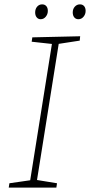

<svg xmlns="http://www.w3.org/2000/svg" viewBox="-20 -859 412 879"><path d="M345 -673 241 -657 250 -666 148 -26 143 -36 241 -20 238 0H20L23 -20L127 -35L117 -26L219 -666L225 -657L125 -668L128 -688L347 -693ZM166 -771Q155 -771 148 -779.5Q141 -788 141 -802Q141 -818 150 -828.5Q159 -839 173 -839Q185 -839 192 -831Q199 -823 199 -809Q199 -794 189.5 -782.5Q180 -771 166 -771ZM339 -771Q327 -771 320 -779.5Q313 -788 313 -802Q313 -818 322.5 -828.5Q332 -839 346 -839Q358 -839 365 -831Q372 -823 372 -809Q372 -794 362.5 -782.5Q353 -771 339 -771Z"/></svg>

Font: Bitter Thin ExtraLight
Style: Italic
Weight: 250
Italic angle: -9°
Version: Version 2.002